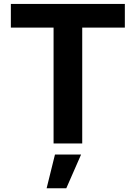

<svg xmlns="http://www.w3.org/2000/svg" viewBox="-20 -748 707 1001"><path d="M36.6 -604V-727.5H630.9V-604H408.7V0H259.3V-604ZM223.1 233.4 266.6 57.6H402.8L325.7 233.4Z"/></svg>

Font: Inter
Style: Bold
Weight: 700
Designer: Rasmus Andersson
Foundry: rsms
Version: Version 4.001;git-9221beed3